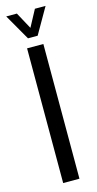

<svg xmlns="http://www.w3.org/2000/svg" viewBox="-119 -791 419 826"><g transform="rotate(-15 90.0 -378.0)"><path d="M53.7 0V-600H126.2V0ZM68.7 -640.6 2.6 -755.8H50L90.4 -681.4L130.3 -755.8H177.8L111.7 -640.6Z"/></g></svg>

Font: Big Shoulders Stencil Display SC Thin
Style: Regular
Weight: 100
Designer: Patric King
Foundry: XO Type Co
Version: Version 2.001